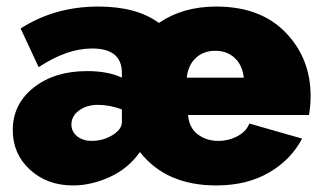

<svg xmlns="http://www.w3.org/2000/svg" viewBox="-20 -556 983 586"><path d="M203 10Q124 10 71.5 -38Q19 -86 19 -159Q19 -238 82.5 -288.5Q146 -339 246 -339Q310 -339 352 -319V-335Q351 -408 261 -408Q184 -408 98 -351L43 -469Q147 -536 280 -536Q397 -536 465 -486Q538 -536 640 -536Q775 -536 851.5 -457Q928 -378 928 -263Q928 -232 923 -205H554Q557 -166 583.5 -146Q610 -126 646 -126Q678 -126 705 -140.5Q732 -155 741 -179L902 -133Q868 -68 800.5 -29Q733 10 640 10Q487 10 407 -92Q371 -41 314.5 -15.5Q258 10 203 10ZM260 -126Q297 -126 327 -146Q352 -163 352 -183V-222Q314 -236 279 -236Q245 -236 221.5 -219Q198 -202 198 -176Q198 -154 215.5 -140Q233 -126 260 -126ZM550 -319H724Q720 -357 696.5 -379Q673 -401 637 -401Q601 -401 577.5 -379Q554 -357 550 -319Z"/></svg>

Font: Raleway
Style: Heavy
Weight: 900
Designer: Matt McInerney, Pablo Impallari, Rodrigo Fuenzalida
Foundry: Matt McInerney, Pablo Impallari, Rodrigo Fuenzalida
Version: Version 2.001